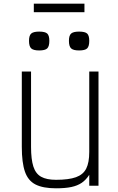

<svg xmlns="http://www.w3.org/2000/svg" viewBox="-20 -1005 640 1039"><path d="M283 14Q213 14 172.5 -6.5Q132 -27 115 -76Q98 -125 98 -210V-618H148V-210Q148 -143 160.5 -104Q173 -65 202.5 -48.5Q232 -32 283 -32Q352 -32 391 -46Q430 -60 446.5 -92.5Q463 -125 463 -183V-618H513V0H463V-59Q445 -31 422 -15.5Q399 0 366 7Q333 14 283 14ZM408 -732Q377 -732 365 -743Q353 -754 353 -784Q353 -813 365 -823.5Q377 -834 408 -834Q440 -834 451.5 -823.5Q463 -813 463 -784Q463 -754 451.5 -743Q440 -732 408 -732ZM192 -732Q161 -732 149 -743Q137 -754 137 -784Q137 -813 149 -823.5Q161 -834 192 -834Q224 -834 235.5 -823.5Q247 -813 247 -784Q247 -754 235.5 -743Q224 -732 192 -732ZM163 -939V-985H437V-939Z"/></svg>

Font: Victor Mono Thin
Style: Regular
Weight: 100
Monospace: yes
Designer: Rune Bjørnerås
Version: Version 1.561;gftools[0.9.30]